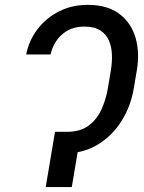

<svg xmlns="http://www.w3.org/2000/svg" viewBox="-20 -757 583 777"><path d="M227.5 -223.6H251.5Q306.2 -223.6 339.8 -249.5Q373.5 -275.4 391.4 -315.9Q409.2 -356.4 416.5 -399.9L428.7 -472.2Q434.1 -504.9 432.9 -536.4Q431.6 -567.9 420.4 -593.5Q409.2 -619.1 385.3 -634.3Q361.3 -649.4 320.8 -649.4Q268.1 -649.4 232.2 -618.4Q196.3 -587.4 184.6 -536.6H85.9Q97.7 -594.7 132.6 -639.9Q167.5 -685.1 219.5 -711.2Q271.5 -737.3 334.5 -737.3Q415.5 -737.3 463.6 -700.4Q511.7 -663.6 528.8 -603.3Q545.9 -543 533.7 -472.2L521.5 -399.9Q509.8 -329.1 472.9 -269Q436 -209 376.5 -172.4Q316.9 -135.7 235.8 -135.7H212.4ZM308.1 -223.6 270.5 0H165L202.6 -223.6Z"/></svg>

Font: Adwaita Sans
Style: Italic
Weight: 400
Italic angle: -9.39999°
Designer: Rasmus Andersson
Foundry: rsms
Version: Version 4.001;git-9221beed3